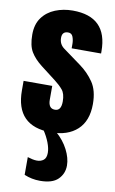

<svg xmlns="http://www.w3.org/2000/svg" viewBox="-111 -796 696 1161"><g transform="rotate(10 237.5 -216.0)"><path d="M235.8 7.8Q19 7.8 19 -211.9V-270H194.8V-184.1Q194.8 -159.2 204.6 -145Q214.4 -130.9 235.8 -130.9Q273.9 -130.9 273.9 -188Q273.9 -235.8 253.9 -259.5Q233.9 -283.2 205.1 -305.2L111.8 -377Q67.9 -411.1 44.9 -449.2Q22 -487.3 22 -555.2Q22 -618.2 52 -659.2Q82 -700.2 131.6 -720.2Q181.2 -740.2 238.8 -740.2Q451.7 -740.2 451.7 -527.8V-514.2H271V-542Q271 -564 263.4 -584.5Q255.9 -605 233.9 -605Q196.8 -605 196.8 -565.9Q196.8 -526.4 228 -503.9L336.4 -424.8Q387.2 -388.2 421.6 -337.9Q456.1 -287.6 456.1 -204.1Q456.1 -100.6 397.2 -46.4Q338.4 7.8 235.8 7.8ZM220.7 308.1Q170.4 308.1 124 288.6V179.7Q139.2 184.6 153.8 187.7Q168.5 190.9 181.6 190.9Q206.1 190.9 222.4 178Q238.8 165 238.8 133.3Q238.8 106 225.3 70.8Q211.9 35.6 188 0H266.6Q314 41.5 340.1 92.5Q366.2 143.6 366.2 189Q366.2 239.3 331.5 273.7Q296.9 308.1 220.7 308.1Z"/></g></svg>

Font: webenart
Style: Regular
Weight: 400
Designer: Vernon Adams
Foundry: Vernon Adams
Version: Version 2.116; ttfautohint (v1.8.3)